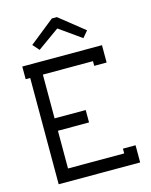

<svg xmlns="http://www.w3.org/2000/svg" viewBox="-130 -976 832 1059"><g transform="rotate(-15 285.5 -446.5)"><path d="M287.1 -831.1H284.2L161.1 -743.2L128.9 -779.8L271 -893.1H299.8L441.9 -779.8L411.1 -743.2ZM429.2 -606.9H143.1V-356.9H320.8V-286.1H143.1V-70.8H463.9V-98.1H536.1V0H70.8V-606.9H44.9V-679.2H500V-580.1H429.2Z"/></g></svg>

Font: Rawengulk
Style: Bold
Weight: 700
Version: Version 0.92